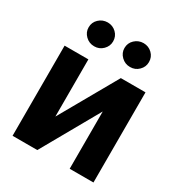

<svg xmlns="http://www.w3.org/2000/svg" viewBox="-180 -886 939 1007"><g transform="rotate(30 289.5 -382.5)"><path d="M188.3 -199.6 384.8 -545.9H534.2V0H390.2V-346.9L194.1 0H44.3V-545.9H188.3ZM180.1 -620.3Q149.1 -620.1 127.1 -641.6Q105.1 -663 105.3 -692.2Q105.1 -722.8 127.1 -743.6Q149.1 -764.4 180.1 -764.6Q210.6 -764.4 232.2 -743.6Q253.7 -722.8 253.7 -692.2Q253.7 -663 232.2 -641.6Q210.6 -620.1 180.1 -620.3ZM397.1 -620.3Q366.4 -620.1 344.3 -641.6Q322.3 -663 322.3 -692.2Q322.3 -722.8 344.3 -743.6Q366.4 -764.4 397.1 -764.6Q427.9 -764.4 449.4 -743.6Q470.9 -722.8 470.7 -692.2Q470.9 -663 449.4 -641.6Q427.9 -620.1 397.1 -620.3Z"/></g></svg>

Font: Inter Tight
Style: Regular
Weight: 400
Designer: Rasmus Andersson
Foundry: rsms
Version: Version 3.002